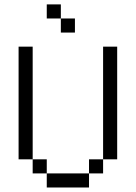

<svg xmlns="http://www.w3.org/2000/svg" viewBox="-20 -832 602 852"><path d="M62.5 -625V-125H125V-625ZM125 -62.5H187.5V-125H125ZM187.5 0H375V-62.5H187.5ZM187.5 -750H250V-812.5H187.5ZM250 -687.5H312.5V-750H250ZM375 -62.5H437.5V-125H375ZM437.5 -125H500V-625H437.5Z"/></svg>

Font: ChillMoonMono
Style: Regular
Weight: 400
Designer: Warren2060
Foundry: ChillType
Version: Version 1.000;Glyphs 3.1.1 (3135)